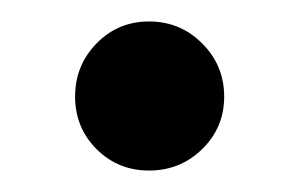

<svg xmlns="http://www.w3.org/2000/svg" viewBox="-20 -440 279 179"><path d="M50 -350Q50 -379 70 -399.5Q90 -420 119 -420Q148 -420 168.5 -399.5Q189 -379 189 -350Q189 -321 168.5 -301Q148 -281 119 -281Q90 -281 70 -301Q50 -321 50 -350Z"/></svg>

Font: CAT North
Style: Regular
Weight: 400
Designer: Peter Wiegel
Foundry: Peter Wiegel
Version: Version 1.000